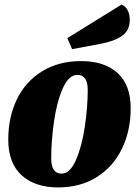

<svg xmlns="http://www.w3.org/2000/svg" viewBox="-20 -796 605 836"><path d="M549 -325Q549 -227 511 -148.5Q473 -70 401.5 -25Q330 20 233 20Q132 20 74 -33Q16 -86 16 -188Q16 -287 54 -364.5Q92 -442 164 -486Q236 -530 333 -530Q435 -530 492 -478Q549 -426 549 -325ZM203 -106Q203 -40 248 -40Q285 -40 311 -100Q337 -160 349.5 -245.5Q362 -331 362 -404Q362 -470 317 -470Q279 -470 253 -410.5Q227 -351 215 -266Q203 -181 203 -106ZM545 -710Q545 -663 511 -639.5Q477 -616 417 -605L294 -582L273 -630L509 -776Q527 -769 536 -751Q545 -733 545 -710Z"/></svg>

Font: Sansita ExtraBold Italic
Style: Regular
Weight: 800
Italic angle: -11°
Designer: Pablo Cosgaya
Foundry: Omnibus-Type
Version: Version 1.006